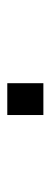

<svg xmlns="http://www.w3.org/2000/svg" viewBox="179 -321 142 540"><g transform="rotate(-90 250.0 -51.0)"><path d="M196.5 -101.5H286V0H196.5Z"/></g></svg>

Font: Trispace Light
Style: Regular
Weight: 300
Designer: Tyler Finck
Foundry: Etcetera Type Company
Version: Version 1.210; ttfautohint (v1.8.3)